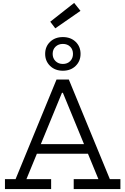

<svg xmlns="http://www.w3.org/2000/svg" viewBox="-20 -1298 860 1318"><path d="M613.5 -308.5V-242.5H209.5V-308.5ZM734 -68.5H806.5V0H486V-68.5H655.5L398.5 -693L445 -661H372L418.5 -693L161.5 -68.5H331V0H14V-68.5H87L368 -752H452.5ZM411.5 -812.5Q358 -812.5 324 -845.5Q290 -878.5 290 -928Q290 -978.5 324 -1011Q358 -1043.5 411.5 -1043.5Q465.5 -1043.5 499.2 -1011Q533 -978.5 533 -928Q533 -878.5 499.2 -845.5Q465.5 -812.5 411.5 -812.5ZM411.5 -859Q442.5 -859 461.8 -878.5Q481 -898 481 -928Q481 -958.5 461.8 -977.5Q442.5 -996.5 411.5 -996.5Q381 -996.5 361.2 -977.5Q341.5 -958.5 341.5 -928Q341.5 -898 361.2 -878.5Q381 -859 411.5 -859ZM489 -1278 532.5 -1223.5 359.5 -1103.5 325 -1149Z"/></svg>

Font: Hepta Slab ExtraLight
Style: Regular
Weight: 400
Version: Version 1.102